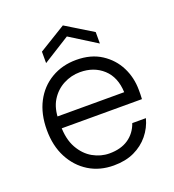

<svg xmlns="http://www.w3.org/2000/svg" viewBox="-128 -786 816 899"><g transform="rotate(-20 280.0 -337.0)"><path d="M287 12Q217 12 163.5 -21Q110 -54 79 -113Q48 -172 48 -251Q48 -331 78.5 -389.5Q109 -448 164 -480.5Q219 -513 289 -513Q362 -513 413 -480Q464 -447 490.5 -394.5Q517 -342 517 -280Q517 -270 517 -259.5Q517 -249 516 -235H102V-294H449Q446 -370 400.5 -411.5Q355 -453 286 -453Q242 -453 203 -432.5Q164 -412 140 -373Q116 -334 116 -275V-249Q116 -181 141 -136.5Q166 -92 205 -70Q244 -48 287 -48Q344 -48 381.5 -73.5Q419 -99 435 -145H503Q491 -100 462 -64.5Q433 -29 389.5 -8.5Q346 12 287 12ZM152 -547V-604L286 -686L420 -604V-547L286 -631Z"/></g></svg>

Font: DM Sans 18pt Light
Style: Regular
Weight: 300
Designer: Colophon Foundry, Jonny Pinhorn
Foundry: Colophon Foundry
Version: Version 4.004;gftools[0.9.30]